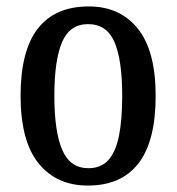

<svg xmlns="http://www.w3.org/2000/svg" viewBox="-20 -567 549 597"><path d="M253 10Q156 10 100 -59Q44 -128 44 -269Q44 -409 97.5 -478Q151 -547 256 -547Q353 -547 408.5 -478Q464 -409 464 -269Q464 -128 410.5 -59Q357 10 253 10ZM255 -44Q294 -44 317 -69.5Q340 -95 350 -145Q360 -195 360 -269Q360 -380 336 -436Q312 -492 254 -492Q197 -492 173 -436Q149 -380 149 -269Q149 -158 173.5 -101Q198 -44 255 -44Z"/></svg>

Font: Noto Serif Khmer Condensed Medium
Style: Regular
Weight: 500
Width: 3
Designer: Danh Hong and the Monotype Design Team
Foundry: Monotype Imaging Inc.
Version: Version 2.004